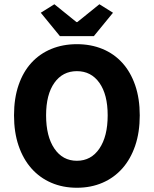

<svg xmlns="http://www.w3.org/2000/svg" viewBox="-20 -872 724 904"><path d="M342 12Q276 12 221.5 -11.5Q167 -35 128 -79Q89 -123 67.5 -186Q46 -249 46 -329Q46 -409 67.5 -471.5Q89 -534 128 -576.5Q167 -619 221.5 -641.5Q276 -664 342 -664Q408 -664 462.5 -641.5Q517 -619 556 -576Q595 -533 616.5 -470.5Q638 -408 638 -329Q638 -249 616.5 -186Q595 -123 556 -79Q517 -35 462.5 -11.5Q408 12 342 12ZM342 -115Q409 -115 448 -172.5Q487 -230 487 -329Q487 -427 448 -482Q409 -537 342 -537Q275 -537 236 -482Q197 -427 197 -329Q197 -230 236 -172.5Q275 -115 342 -115ZM262 -702 172 -812 236 -852 340 -768H344L448 -852L512 -812L422 -702Z"/></svg>

Font: Giro Regular
Style: Bold
Weight: 700
Designer: Paul D. Hunt
Foundry: Adobe Systems Incorporated
Version: Version 1.000;PS 1.0;hotconv 1.0.88;makeotf.lib2.5.647800